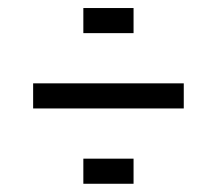

<svg xmlns="http://www.w3.org/2000/svg" viewBox="-20 -520 540 478"><path d="M312.5 -62.5V-125H187.5V-62.5ZM437.5 -250V-312.5H62.5V-250ZM312.5 -437.5V-500H187.5V-437.5Z"/></svg>

Font: Unifont
Style: Regular
Weight: 500
Version: Version 15.1.04